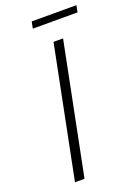

<svg xmlns="http://www.w3.org/2000/svg" viewBox="-157 -900 695 965"><g transform="rotate(-20 190.5 -417.0)"><path d="M70 0 210 -700H261L121 0ZM135 -798 142 -834H381L374 -798Z"/></g></svg>

Font: Montserrat Thin Light
Style: Italic
Weight: 300
Italic angle: -11.3°
Version: Version 9.000